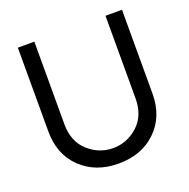

<svg xmlns="http://www.w3.org/2000/svg" viewBox="-130 -845 968 984"><g transform="rotate(-20 354.0 -352.5)"><path d="M70 -263V-720H160V-270Q160 -175 219 -122Q278 -69 354 -69Q430 -69 489 -122Q548 -175 548 -270V-720H638V-263Q638 -138 559 -61.5Q480 15 354 15Q228 15 149 -61.5Q70 -138 70 -263Z"/></g></svg>

Font: Manrope Medium
Style: Medium
Weight: 500
Designer: Mikhail Sharanda
Foundry: Mikhail Sharanda
Version: Version 4.000;hotconv 1.0.109;makeotfexe 2.5.65596